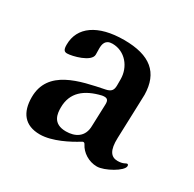

<svg xmlns="http://www.w3.org/2000/svg" viewBox="-91 -831 555 548"><g transform="rotate(30 186.5 -557.0)"><path d="M99.1 -380C139.2 -380 187.9 -405.9 212.7 -421.5C219.1 -425.8 222.3 -422.9 224.1 -419C234.4 -398.4 258.9 -382.1 285.9 -382.1C310.7 -382.1 361.5 -410.5 361.5 -426.8C361.5 -429.7 360.8 -432.5 356.9 -432.5C354 -432.5 347.7 -425.4 329.2 -425.4C307.2 -425.4 295.5 -441.4 296.9 -482.2C300.4 -593 301.5 -605.8 301.8 -627.8C300.4 -699.6 259.6 -734 173.3 -734C87.4 -734 37.6 -698.5 37.6 -640.3C37.6 -624.6 41.2 -619 51.1 -619C67.5 -619 123.9 -633.2 123.9 -657.3L123.6 -677.2C123.6 -691.1 126.4 -708.1 149.9 -708.1C191.8 -708.1 220.5 -671.9 220.5 -631.7V-611.9C220.5 -595.5 214.8 -588.8 198.9 -585.2C122.2 -569.6 26.3 -551.5 26.3 -460.6C26.3 -411.2 48.7 -380 99.1 -380ZM112.9 -476.6C112.9 -526.3 145.6 -552.6 197.8 -565C214.1 -567.8 219.5 -563.2 218.8 -546.9L216.3 -476.6C216.3 -438.2 188.9 -424.7 159.4 -424.7C115.1 -424.7 112.9 -457.4 112.9 -476.6Z"/></g></svg>

Font: Margiela Serif Medium
Style: Regular
Weight: 500
Designer: Andreas Faust, Stefan Endress
Version: Version 1.002;FEAKit 1.0